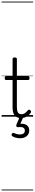

<svg xmlns="http://www.w3.org/2000/svg" viewBox="-20 -1438 428 2366"><path d="M240 17Q205 17 181.5 2.5Q158 -12 146.5 -40Q135 -68 135 -107V-452H57Q47 -452 42.5 -457.5Q38 -463 38 -475Q38 -488 42.5 -494Q47 -500 57 -500H135V-711Q135 -721 141 -725.5Q147 -730 160 -730Q174 -730 181 -725.5Q188 -721 188 -711V-500H324Q335 -500 339.5 -494Q344 -488 344 -475Q344 -463 339.5 -457.5Q335 -452 324 -452H188V-119Q188 -78 199.5 -54.5Q211 -31 246 -31Q271 -31 289 -45Q307 -59 324 -79Q331 -88 338.5 -86.5Q346 -85 354 -79Q361 -72 362.5 -64.5Q364 -57 360 -50Q346 -29 327.5 -14Q309 1 287 9Q265 17 240 17ZM227 266Q211 266 184 261Q157 256 132 241Q124 235 123 227.5Q122 220 126 211Q131 203 137.5 200.5Q144 198 153 202Q168 208 186.5 213.5Q205 219 225 219Q255 219 270.5 206.5Q286 194 286 170Q286 147 267 135.5Q248 124 206 129Q198 130 193 128.5Q188 127 184 122Q179 115 179.5 109Q180 103 184 94L226 -4H271L222 108L205 94Q242 83 272.5 89Q303 95 321.5 115Q340 135 340 170Q340 199 326 220.5Q312 242 287 254Q262 266 227 266ZM0 898H388V908H0ZM0 -20H388V0H0ZM0 -505H388V-500H0ZM0 -1418H388V-1408H0Z"/></svg>

Font: Playwrite FR Trad Guides
Style: Regular
Weight: 400
Designer: Veronika Burian, José Scaglione
Foundry: TypeTogether
Version: Version 1.003